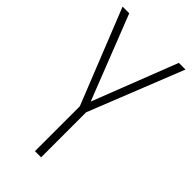

<svg xmlns="http://www.w3.org/2000/svg" viewBox="-224 -775 835 835"><g transform="rotate(45 193.5 -357.0)"><path d="M194 -324 346 -714H387L213 -277V0H175V-276L0 -714H41Z"/></g></svg>

Font: Noto Sans Lao Looped Condensed ExtraLight
Style: Regular
Weight: 200
Width: 3
Designer: Mark Frömberg, Ben Mitchell
Foundry: The Fontpad Ltd
Version: Version 1.002; ttfautohint (v1.8.4.7-5d5b)